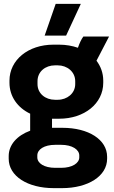

<svg xmlns="http://www.w3.org/2000/svg" viewBox="-20 -762 590 993"><path d="M322 -578 398 -742H268L211 -578ZM29 -334C29 -263 71 -205 136 -174V-86C68 -61 25 -13 25 45V59C25 149 123 211 258 211H301C435 211 534 149 534 59V49C534 -40 438 -101 303 -101H256C254 -101 252 -101 249 -101V-148C252 -148 254 -148 256 -148H286C416 -148 514 -226 514 -334V-345C514 -384 501 -419 479 -448L544 -573H411C400 -558 391 -538 383 -515C354 -525 321 -531 286 -531H256C126 -531 29 -452 29 -345ZM174 -342C174 -392 215 -424 264 -424H279C327 -424 369 -391 369 -342V-327C369 -279 327 -246 279 -246H264C215 -246 174 -278 174 -327ZM173 42C173 11 208 -13 266 -13H296C354 -13 390 12 390 42V52C390 81 355 106 296 106H266C208 106 173 82 173 52Z"/></svg>

Font: Fixel Text Bold
Style: Bold
Weight: 700
Width: 4
Designer: AlfaBravo + MacPaw
Foundry: Kyrylo Tkachov, Marchela Mozhyna, Serhii Makarenko, Maria Weinstein, Zakhar Kryvoshyya
Version: Version 1.211